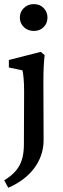

<svg xmlns="http://www.w3.org/2000/svg" viewBox="-27 -678 304 923"><path d="M12.7 224.6 -6.8 188.5Q43 159.2 65.4 119.6Q87.9 80.1 87.9 15.6L88.9 -237.3Q88.9 -276.4 86.4 -301.8Q84 -327.1 81.1 -339.8L15.6 -353.5V-389.6L168.9 -428.7L187.5 -413.1Q184.6 -386.7 183.1 -356.9Q181.6 -327.1 181.6 -280.3L182.6 -3.9Q182.6 32.2 171.4 65.9Q160.2 99.6 138.7 128.9Q117.2 158.2 85.4 182.6Q53.7 207 12.7 224.6ZM135.7 -529.3Q106.4 -529.3 87.4 -547.9Q68.4 -566.4 68.4 -593.8Q68.4 -620.1 87.4 -639.2Q106.4 -658.2 135.7 -658.2Q165 -658.2 183.1 -639.2Q201.2 -620.1 201.2 -593.8Q201.2 -566.4 183.1 -547.9Q165 -529.3 135.7 -529.3Z"/></svg>

Font: Crimson Pro ExtraLight Medium
Style: Regular
Weight: 500
Version: Version 1.002